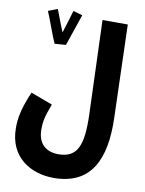

<svg xmlns="http://www.w3.org/2000/svg" viewBox="-105 -843 862 1145"><g transform="rotate(10 326.0 -270.5)"><path d="M236 -564C248 -602 291 -723 301 -755L245 -771C240 -752 219 -686 203 -634C184 -678 160 -745 151 -767L95 -745C114 -702 150 -597 168 -559ZM28 -25C28 156 167 230 300 230C529 230 603 63 595 -186L578 -748H425L445 -178C451 6 420 86 304 86C228 86 179 42 179 -41C179 -95 187 -124 215 -199L83 -248C35 -136 28 -77 28 -25Z"/></g></svg>

Font: Noto Sans Arabic UI ExtraCondensed Extra
Style: Regular
Weight: 800
Width: 3
Designer: Nadine Chahine - Monotype Design Team
Foundry: Monotype Imaging Inc.
Version: Version 1.900